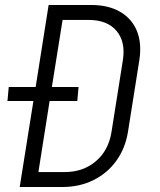

<svg xmlns="http://www.w3.org/2000/svg" viewBox="-20 -750 640 770"><path d="M59 0 114 -345H10L15 -401H123L175 -730H346Q415 -730 462 -702.5Q509 -675 529 -626Q549 -577 539 -510L493 -220Q482 -154 446 -104.5Q410 -55 354.5 -27.5Q299 0 230 0ZM134 -60H240Q313 -60 364 -103Q415 -146 427 -220L473 -510Q484 -583 447 -626.5Q410 -670 336 -670H231L188 -401H295L290 -345H179Z"/></svg>

Font: JetBrains Mono NL ExtraLight
Style: Italic
Weight: 200
Italic angle: -9°
Monospace: yes
Designer: Philipp Nurullin, Konstantin Bulenkov
Foundry: JetBrains
Version: Version 2.305; ttfautohint (v1.8.4.7-5d5b)